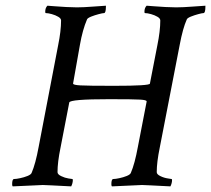

<svg xmlns="http://www.w3.org/2000/svg" viewBox="-20 -663 754 686"><path d="M387.7 -356.4Q515.1 -356.4 515.6 -364.3L542 -500Q552.7 -552.2 552.7 -589.8Q552.7 -597.2 542.7 -603Q532.7 -608.9 519.8 -612.5Q506.8 -616.2 498 -616.2Q496.1 -616.2 496.1 -621.1Q496.1 -634.8 503.9 -642.6Q511.7 -642.1 530.5 -640.6Q549.3 -639.2 571.3 -637.9Q593.3 -636.7 609.4 -636.7Q633.3 -636.7 670.4 -639.6Q708 -642.6 713.9 -642.6V-639.6Q713.9 -616.2 707 -616.2Q702.1 -616.2 688.5 -612.5Q674.8 -608.9 662.1 -603.8Q649.4 -598.6 647.5 -593.8Q633.3 -562.5 622.1 -502.9L550.8 -135.7Q540 -83.5 540 -47.9Q540 -40 553.2 -33.7Q566.4 -27.3 580.1 -25.4L592.8 -23.4Q594.7 -23.4 594.7 -19.5Q594.7 -8.8 588.9 2.9Q543.5 0.5 518.1 -0.7Q492.7 -2 487.3 -2Q485.8 -2 459 -0.7Q432.1 0.5 379.9 2.9Q377.9 1 377.9 -4.9Q377.9 -23.4 384.8 -23.4Q392.6 -23.4 406.5 -26.4Q420.4 -29.3 432.6 -34.2Q444.8 -39.1 447.3 -44.9Q461.4 -77.1 472.7 -138.7L503.9 -299.8V-300.8Q503.9 -305.7 481 -307.1Q458.5 -308.6 370.1 -308.6Q230 -308.6 227.5 -296.9L196.3 -135.7Q185.5 -83.5 185.5 -47.9Q185.5 -40 198.7 -33.7Q211.9 -27.3 224.6 -25.4L238.3 -23.4Q240.2 -23.4 240.2 -19.5Q240.2 -8.8 234.4 2.9Q189.5 0.5 164.1 -0.7Q138.7 -2 132.8 -2Q131.8 -2 105 -0.7Q78.1 0.5 25.4 2.9Q23.4 1 23.4 -4.9Q23.4 -23.4 30.3 -23.4Q38.1 -23.4 52 -26.4Q65.9 -29.3 78.1 -34.2Q90.3 -39.1 92.8 -44.9Q106.9 -77.1 118.2 -138.7L187.5 -500Q198.2 -552.2 198.2 -589.8Q198.2 -597.2 188.2 -603Q178.2 -608.9 165.3 -612.5Q152.3 -616.2 143.6 -616.2Q141.6 -616.2 141.6 -621.1Q141.6 -634.8 149.4 -642.6Q157.2 -642.1 176 -640.6Q194.8 -639.2 216.8 -637.9Q238.8 -636.7 254.9 -636.7Q278.3 -636.7 314.9 -639.6Q351.6 -642.6 358.4 -642.6V-639.6Q358.4 -616.2 351.6 -616.2Q346.7 -616.2 332.8 -612.5Q318.8 -608.9 305.9 -603.8Q293 -598.6 291 -593.8Q274.9 -556.2 265.6 -502.9L241.2 -365.2V-364.3Q241.2 -359.4 267.1 -357.9Q293 -356.4 387.7 -356.4Z"/></svg>

Font: Metal
Style: Regular
Weight: 400
Designer: Danh Hong
Version: Version 8.002; ttfautohint (v1.8.3)